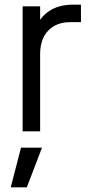

<svg xmlns="http://www.w3.org/2000/svg" viewBox="-20 -563 378 823"><path d="M77 0V-536H152V-448L142 -461Q161 -499 199.5 -521Q238 -543 293 -543H327V-468H280Q222 -468 187 -432Q152 -396 152 -330V0ZM26 240 70 70H160L95 240Z"/></svg>

Font: Kosmopol Plus Jakarta Sans
Style: Regular
Weight: 400
Designer: Gumpita Rahayu
Foundry: Tokotype
Version: Version 2.006